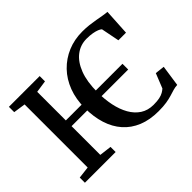

<svg xmlns="http://www.w3.org/2000/svg" viewBox="-147 -1034 1328 1328"><g transform="rotate(-45 517.0 -370.0)"><path d="M804 -398V-342H142.5V-398ZM126.5 -61V-678L38 -691V-743H339V-691L250 -678V-61L339 -50V0H38.5V-50.5ZM749 11Q664 11 599.2 -15.5Q534.5 -42 490.8 -91.5Q447 -141 425 -210.5Q403 -280 403 -365.5Q403 -452.5 430 -523.8Q457 -595 506.2 -646Q555.5 -697 621.5 -724.8Q687.5 -752.5 765 -752.5Q801 -752.5 832.2 -748.8Q863.5 -745 890.5 -740.2Q917.5 -735.5 941 -731.2Q964.5 -727 984.5 -725.5L973.5 -533H899L872.5 -667Q865 -674.5 849 -681Q833 -687.5 808.5 -692Q784 -696.5 751 -696.5Q690.5 -696.5 643.5 -660.5Q596.5 -624.5 569.5 -554.5Q542.5 -484.5 542.5 -381Q542.5 -312 555.2 -251Q568 -190 594.2 -143.8Q620.5 -97.5 660.8 -71.2Q701 -45 756 -45Q791.5 -45 814.8 -50Q838 -55 853 -63.8Q868 -72.5 878.5 -82L921.5 -189.5L991 -181.5L968.5 -27Q946.5 -26 926.5 -20Q906.5 -14 883 -6.8Q859.5 0.5 827.2 5.8Q795 11 749 11Z"/></g></svg>

Font: Merriweather 28pt SemiBold
Style: Regular
Weight: 600
Version: Version 2.100